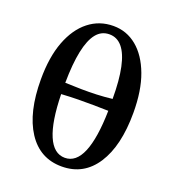

<svg xmlns="http://www.w3.org/2000/svg" viewBox="-135 -837 866 956"><g transform="rotate(20 298.0 -359.0)"><path d="M304 -732Q374 -732 428 -687.5Q482 -643 513 -560Q544 -477 544 -359Q544 -184 479.5 -85Q415 14 299 14Q183 14 118.5 -85Q54 -184 54 -359Q54 -477 85.5 -560Q117 -643 173.5 -687.5Q230 -732 304 -732ZM299 -686Q257 -686 230 -652.5Q203 -619 189 -552Q175 -485 174 -384Q221 -382 261 -381.5Q301 -381 340.5 -382.5Q380 -384 423 -389Q423 -488 409 -554Q395 -620 367.5 -653Q340 -686 299 -686ZM299 -32Q358 -32 389 -106Q420 -180 423 -326Q381 -327 342.5 -327.5Q304 -328 264 -327.5Q224 -327 174 -324Q177 -179 208.5 -105.5Q240 -32 299 -32Z"/></g></svg>

Font: Arima SemiBold
Style: Regular
Weight: 600
Designer: Joana Correia and Natanael Gama
Foundry: NDISCOVER
Version: Version 1.101;gftools[0.9.23]